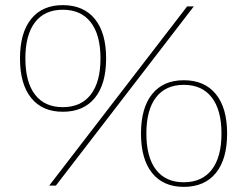

<svg xmlns="http://www.w3.org/2000/svg" viewBox="-20 -724 964 749"><path d="M394 -496Q394 -396 350 -342Q306 -288 225 -288Q145 -288 101.5 -342Q58 -396 58 -496Q58 -596 101.5 -650Q145 -704 225 -704Q306 -704 350 -650Q394 -596 394 -496ZM79 -496Q79 -404 116.5 -355Q154 -306 225 -306Q296 -306 334 -355Q372 -404 372 -496Q372 -588 334 -637Q296 -686 225 -686Q154 -686 116.5 -637Q79 -588 79 -496ZM866 -203Q866 -103 822 -49Q778 5 697 5Q617 5 573.5 -49Q530 -103 530 -203Q530 -303 573.5 -357Q617 -411 697 -411Q778 -411 822 -357Q866 -303 866 -203ZM551 -203Q551 -111 588.5 -62Q626 -13 697 -13Q768 -13 806 -62Q844 -111 844 -203Q844 -295 806 -344Q768 -393 697 -393Q626 -393 588.5 -344Q551 -295 551 -203ZM710 -699H736L198 0H172Z"/></svg>

Font: TypoPRO Montserrat
Style: Regular
Weight: 250
Designer: Julieta Ulanovsky
Foundry: Julieta Ulanovsky
Version: Version 6.001